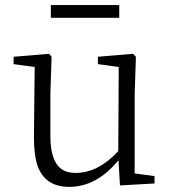

<svg xmlns="http://www.w3.org/2000/svg" viewBox="-20 -731 680 765"><path d="M455.1 -710.9V-660.2H182.6V-710.9ZM516.6 -40 595.7 -29.3V0L458 7.8L452.1 -92.8Q366.2 12.7 256.8 13.7Q155.3 13.7 127 -78.1Q115.2 -121.1 115.2 -183.6L118.2 -463.9L34.2 -475.6V-504.9L175.8 -516.6L185.5 -504.9L180.7 -355.5V-190.4Q180.7 -67.4 246.1 -46.9Q262.7 -42 283.2 -42Q372.1 -43 451.2 -128.9L453.1 -463.9L370.1 -475.6V-504.9L509.8 -516.6L521.5 -504.9L516.6 -355.5Z"/></svg>

Font: GenYoMin JP Light
Style: Regular
Weight: 300
Version: Version 1.001;PS 1;hotconv 16.6.51;makeotf.lib2.5.65220 DEVE